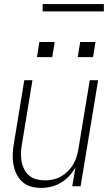

<svg xmlns="http://www.w3.org/2000/svg" viewBox="-20 -913 540 941"><path d="M182 8Q155 8 130.5 1Q106 -6 88 -23Q70 -40 59.5 -63Q49 -86 45 -111Q41 -136 42.5 -162.5Q44 -189 49 -215L99 -520H139L88 -209Q84 -188 83 -166Q82 -144 85.5 -123.5Q89 -103 98 -84.5Q107 -66 122.5 -53Q138 -40 158 -34.5Q178 -29 200 -29Q220 -29 240.5 -33.5Q261 -38 279.5 -48.5Q298 -59 313.5 -74.5Q329 -90 339.5 -108.5Q350 -127 356 -147Q362 -167 365 -187L420 -520H461L375 0H334L350 -93Q337 -70 319 -50.5Q301 -31 278.5 -17.5Q256 -4 231 2Q206 8 182 8ZM361 -633 373 -707H448L436 -633ZM161 -633 173 -707H248L236 -633ZM489 -857H189V-893H489Z"/></svg>

Font: Iosevka SS04 Extralight
Style: Italic
Weight: 200
Italic angle: -9°
Monospace: yes
Designer: Belleve Invis
Foundry: Belleve Invis
Version: Version 19.0.0; ttfautohint (v1.8.4)